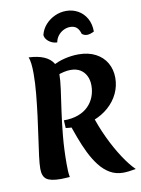

<svg xmlns="http://www.w3.org/2000/svg" viewBox="-117 -1167 947 1291"><g transform="rotate(-10 357.0 -521.0)"><path d="M478 -376Q504 -291 542.5 -209.5Q581 -128 623.5 -63.5Q666 1 704 38Q678 43 656 45.5Q634 48 617 48Q567 48 527 24.5Q487 1 455.5 -40Q424 -81 399 -132Q374 -183 353 -240Q332 -297 313 -351ZM274 -741Q315 -765 363.5 -776.5Q412 -788 457 -788Q525 -788 574 -762.5Q623 -737 649 -692Q675 -647 675 -590Q675 -534 651.5 -484Q628 -434 584 -395Q540 -356 480 -333.5Q420 -311 347 -311Q331 -311 316 -312Q301 -313 288 -315L285 -368Q341 -368 383 -383.5Q425 -399 452.5 -426.5Q480 -454 494 -490Q508 -526 508 -567Q508 -604 494 -632.5Q480 -661 453.5 -677.5Q427 -694 387 -694Q366 -694 341 -688.5Q316 -683 290 -672ZM72 -74Q72 -106 79 -161Q86 -216 96 -284Q106 -352 115.5 -427Q125 -502 132 -575Q139 -648 139 -713Q139 -793 125 -826Q188 -823 228.5 -805.5Q269 -788 289 -757Q309 -726 309 -678Q309 -640 300.5 -577.5Q292 -515 280.5 -436Q269 -357 260.5 -265.5Q252 -174 252 -76Q252 -51 253 -28.5Q254 -6 258 14Q239 15 224 16Q209 17 197 17Q127 17 99.5 -3Q72 -23 72 -74ZM587 -921Q575 -915 562.5 -911Q550 -907 540 -907Q519 -907 504 -920Q495 -951 478.5 -965Q462 -979 435 -979Q411 -979 388.5 -967.5Q366 -956 351 -936Q336 -916 332 -892Q312 -892 292.5 -901.5Q273 -911 261 -926.5Q249 -942 249 -958Q259 -997 285.5 -1026.5Q312 -1056 349 -1073Q386 -1090 427 -1090Q471 -1090 507.5 -1069.5Q544 -1049 565.5 -1011Q587 -973 587 -921Z"/></g></svg>

Font: Merienda ExtraBold
Style: Regular
Weight: 800
Designer: Eduardo Rodriguez Tunni
Foundry: Eduardo Rodriguez Tunni
Version: Version 2.001